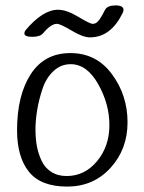

<svg xmlns="http://www.w3.org/2000/svg" viewBox="-20 -689 530 709"><path d="M43 -208Q43 -337 93.5 -415Q144 -493 240 -493Q336 -493 393.5 -415Q451 -337 451 -237.5Q451 -138 388 -69Q325 0 228 0Q131 0 87 -54.5Q43 -109 43 -208ZM226 -39Q293 -39 338.5 -94Q384 -149 384 -227Q384 -305 342.5 -378.5Q301 -452 241 -452Q205 -452 178 -427Q151 -402 137.5 -362.5Q124 -323 117.5 -284Q111 -245 111 -211.5Q111 -178 116 -150.5Q121 -123 133 -96.5Q145 -70 169 -54.5Q193 -39 226 -39ZM139 -566Q128 -553 99 -553Q70 -553 70 -566Q70 -571 74 -577Q138 -653 194 -653Q226 -653 269 -627Q312 -601 322 -601Q332 -601 338.5 -607Q345 -613 349 -619Q357 -631 368 -653Q377 -669 406 -669Q408 -669 410 -669Q438 -668 436 -650L433 -641Q389 -551 312 -551Q286 -551 244.5 -576Q203 -601 190 -601Q168 -601 139 -566Z"/></svg>

Font: Handlee
Style: Regular
Weight: 400
Designer: Joe Prince
Foundry: Joe Prince
Version: Version 1.001